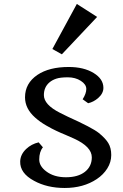

<svg xmlns="http://www.w3.org/2000/svg" viewBox="-20 -938 621 970"><path d="M397.5 -436.5Q416 -465.3 416 -488.5Q416 -511.7 388.4 -529.5Q360.8 -547.4 322.8 -547.4Q284.7 -547.4 264.2 -540.5Q243.7 -533.7 229.5 -521.5Q201.7 -497.6 201.7 -457.5Q201.7 -409.2 282.7 -368.2Q306.2 -356 322.3 -348.6Q445.8 -293 479 -266.4Q512.2 -239.7 527.1 -215.3Q542 -190.9 542 -154.8Q542 -118.7 522 -86.9Q502 -55.2 468.8 -33.2Q401.4 11.7 306.6 11.7Q218.3 11.7 152.3 -24.4Q80.1 -63 82 -122.6Q83 -157.7 112.3 -185.5Q138.7 -210.4 175.3 -218.8L196.8 -193.8Q178.2 -170.9 178.2 -132.3Q178.2 -98.6 213.4 -72.3Q252.4 -42.5 313.2 -42.5Q374 -42.5 408.9 -69.8Q443.8 -97.2 443.8 -143.1Q443.8 -196.8 354 -237.8Q327.1 -250 310.1 -257.1Q293 -264.2 288.6 -266.1Q284.2 -268.1 264.4 -277.1Q244.6 -286.1 213.1 -304.2Q181.6 -322.3 157.7 -343.8Q106.4 -389.2 106.4 -446.3Q106.4 -517.1 168.9 -559.6Q228.5 -599.6 327.1 -599.6Q403.3 -599.6 452.9 -569.3Q502.4 -539.1 502.4 -494.1Q502.4 -465.8 475.6 -442.4Q452.1 -422.4 425.3 -416.5ZM244.6 -690.4 368.2 -918 470.7 -852.5 292.5 -663.6Z"/></svg>

Font: Metamorphous
Style: Regular
Weight: 400
Designer: James Grieshaber
Foundry: James Grieshaber
Version: Version 1.001